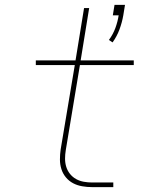

<svg xmlns="http://www.w3.org/2000/svg" viewBox="-20 -768 640 788"><path d="M442 -594 427 -604Q444 -627 453.5 -653Q463 -679 467 -705H443L450 -748H493L486 -705Q481 -676 470.5 -647.5Q460 -619 442 -594ZM358 0Q338 0 317.5 -3.5Q297 -7 280 -16Q263 -25 250.5 -40Q238 -55 232 -74Q226 -93 226 -113.5Q226 -134 229 -155L287 -501H127V-520H290L325 -735H346L311 -520H529V-501H308L250 -152Q247 -134 247 -116.5Q247 -99 252 -83Q257 -67 267.5 -54Q278 -41 292.5 -33Q307 -25 324 -22Q341 -19 358 -19H445V0Z"/></svg>

Font: Iosevka SS04 Thin Extended
Style: Italic
Weight: 100
Width: 7
Italic angle: -9°
Monospace: yes
Designer: Belleve Invis
Foundry: Belleve Invis
Version: Version 19.0.0; ttfautohint (v1.8.4)